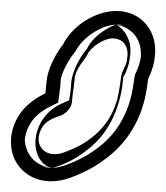

<svg xmlns="http://www.w3.org/2000/svg" viewBox="-31 -185 303 350"><path d="M201 -80 200 -73C199 -66 191 -55 190 -46L187 -26C181 18 162 47 132 69C116 81 103 86 88 92C51 107 27 78 46 47C50 40 59 32 79 26C90 22 99 11 100 2L102 -17C103 -22 104 -30 105 -41C107 -61 124 -76 128 -85C134 -99 158 -115 174 -115C194 -115 204 -100 201 -80ZM181 -165C142 -165 100 -137 84 -104C72 -89 56 -61 54 -37C53 -27 52 -20 52 -17V-15C33 -6 14 8 3 26C-10 47 -14 70 -9 92C0 130 42 160 100 138C118 131 138 122 158 107C202 76 229 30 237 -26L239 -41C243 -49 248 -62 250 -73L251 -80C258 -127 227 -165 181 -165ZM225 -76 224 -69C222 -53 215 -45 214 -42L211 -22C204 27 184 63 147 89C129 103 112 109 97 115C65 128 30 119 18 88C11 71 14 51 24 34C32 20 49 9 72 2C73 2 74 -1 75 -2L78 -21C79 -25 79 -32 80 -43C82 -72 103 -92 105 -95C116 -120 145 -140 174 -140C187 -140 199 -136 209 -127C224 -114 228 -94 225 -76ZM181 -140H188C213 -137 230 -115 226 -84L225 -77C224 -71 220 -59 217 -53L215 -49L212 -30C205 20 182 60 144 87C126 100 108 109 91 115C87 117 82 118 78 119C41 127 20 107 15 86C12 72 15 55 25 39C33 26 48 15 63 8L75 2L77 -13C78 -17 78 -24 79 -35C80 -51 94 -76 104 -88L105 -90L107 -92C119 -116 154 -140 181 -140ZM245 -78C248 -95 246 -140 174 -140C118 -140 92 -109 84 -91C84 -90 62 -68 60 -42C59 -31 59 -24 58 -19L55 0C55 2 53 5 52 6C25 15 10 28 3 39C-11 61 -11 86 12 104C34 122 80 126 114 112C129 106 149 98 168 84C206 57 225 22 232 -24L234 -44C234 -47 242 -58 244 -71ZM181 -140C177 -140 142 -125 128 -97L127 -95L125 -93C115 -81 101 -55 99 -36C98 -25 98 -19 97 -15L95 -2L81 4C69 9 55 20 46 34C35 51 31 72 35 89C42 118 63 121 63 121C64 121 69 120 75 118C91 112 106 105 123 92C160 66 184 25 192 -28L194 -46L196 -48C199 -54 204 -67 205 -75L206 -82C212 -121 184 -139 181 -140Z"/></svg>

Font: AppleStorm
Style: XbdFaxIta
Weight: 800
Foundry: Cannot Into Space Fonts
Version: Version 1.01